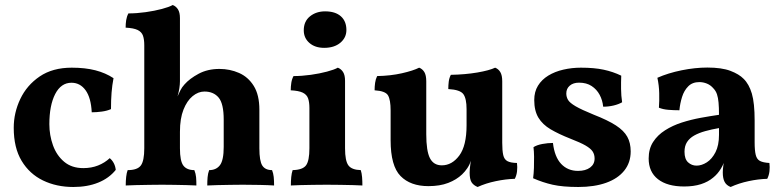

<svg xmlns="http://www.w3.org/2000/svg" viewBox="-20 -737 3117 766"><path d="M441.8 -59.2Q415.3 -26.1 372.2 -8.6Q329 9 272.5 9Q205.4 9 151.6 -17Q97.8 -43 66.3 -95.2Q34.8 -147.4 34.8 -227Q34.8 -287 60.9 -342Q87 -397 138.4 -432Q189.9 -467 266.3 -467Q320.1 -467 360.7 -456.5Q401.3 -446 432.9 -425.1Q427.4 -396.7 425.1 -367.4Q422.8 -338 422.8 -301.7Q407 -294.6 385.9 -291.8Q364.8 -289 346 -289Q343.1 -347 321.4 -377Q299.7 -406.9 265.1 -406.9Q223.4 -406.9 200.1 -361.7Q176.9 -316.5 176.9 -241.5Q176.9 -197.7 191.3 -157.4Q205.7 -117.1 235.9 -91.7Q266 -66.3 312.6 -66.3Q344.6 -66.3 371.2 -76.8Q397.9 -87.4 417.8 -106Q427.4 -98.3 433.9 -86.1Q440.3 -73.9 441.8 -59.2Z M1014.8 -145.3Q1014.8 -94.8 1026.4 -76.6Q1038 -58.3 1065.4 -58.3Q1070.5 -45.6 1072 -31.2Q1073.5 -16.7 1073.5 3Q1051.5 1.5 1016.7 0.8Q982 0 948.9 0Q927.3 0 899.6 0.5Q871.8 1 847.1 1.5Q822.4 2 806.9 3Q806.9 -14.7 808.2 -29.9Q809.4 -45.1 814.5 -58.3Q842.7 -58.3 857.6 -78.1Q872.5 -97.9 872.5 -151V-259.7Q872.5 -323.4 852.3 -347.6Q832 -371.8 795.7 -371.8Q770.8 -371.8 748.4 -353.4Q726.1 -335.1 712 -299.6Q697.9 -264.2 697.9 -211V-145.3Q697.9 -94.2 711.6 -76.3Q725.3 -58.3 755.4 -58.3Q761 -44.1 762.3 -29.9Q763.5 -15.7 763.5 3Q749 2 725.3 1.5Q701.7 1 675.8 0.5Q649.8 0 626.8 0Q604.7 0 576.4 0.5Q548.1 1 522.4 1.5Q496.6 2 481.6 3Q481.6 -15.7 483.4 -31.7Q485.2 -47.7 489.3 -58.3Q528.3 -58.3 541.9 -76.8Q555.6 -95.3 555.6 -145.3V-296.3L697.9 -412.6Q697.9 -400.6 695.6 -385Q693.3 -369.5 688.3 -352.5Q693.9 -365.3 700 -377.3Q706.1 -389.3 715.8 -399.9Q736.4 -423.4 772.4 -442.7Q808.3 -462 855.6 -462Q897.2 -462 933.6 -446Q970.1 -430 992.4 -394.2Q1014.8 -358.4 1014.8 -299ZM555.6 -556.2Q555.6 -579.7 550.4 -594.7Q545.1 -609.6 529.1 -617.4Q513.1 -625.1 481.2 -626.7Q481.2 -641.9 483.4 -656.6Q485.7 -671.3 492.3 -683.5Q525.5 -683.5 561.1 -688.5Q596.7 -693.5 625.9 -701.3Q655 -709 669.1 -717Q682.3 -711.9 690.1 -699.5Q697.9 -687.1 697.9 -664.5V-537H555.6ZM555.6 -570.8H697.9V-412.6L555.6 -269.8Z M1140.4 3Q1140.4 -14.8 1141.9 -30.5Q1143.4 -46.2 1147.5 -58.3Q1187.5 -59.3 1200.9 -77.3Q1214.4 -95.3 1214.4 -145.3V-306.2Q1214.4 -329.7 1209.1 -344.7Q1203.8 -359.6 1187.8 -367.4Q1171.8 -375.1 1139.9 -376.7Q1139.9 -391.9 1142.2 -406.6Q1144.4 -421.3 1151 -433.5Q1184.3 -433.5 1219.9 -438.5Q1255.5 -443.5 1284.6 -451.3Q1313.7 -459 1327.8 -467Q1341 -461.9 1348.8 -449.5Q1356.6 -437.1 1356.6 -414.5V-145.3Q1356.6 -95.3 1369.9 -77.3Q1383.1 -59.3 1419.3 -58.3Q1423.3 -46.2 1424.6 -29.8Q1425.8 -13.4 1425.8 3Q1411.4 2 1388.3 1.5Q1365.1 1 1338 0.5Q1310.9 0 1283.6 0Q1256.8 0 1228.9 0.5Q1201.1 1 1178 1.5Q1154.8 2 1140.4 3ZM1273.3 -546.1Q1236.8 -546.1 1214.4 -565.7Q1191.9 -585.3 1191.9 -616.1Q1191.9 -651.9 1216.7 -671.8Q1241.4 -691.7 1277 -691.7Q1317.6 -691.7 1339.8 -672.1Q1362 -652.5 1362 -617.1Q1362 -586.8 1337.8 -566.4Q1313.5 -546.1 1273.3 -546.1Z M1689.2 5.6Q1617.5 5.6 1578 -34.7Q1538.4 -75 1538.4 -177.7V-296.3Q1538.4 -338.6 1528.1 -356.3Q1517.9 -374.1 1474.5 -376.7Q1474.5 -391.9 1476.5 -406.4Q1478.5 -420.9 1484.6 -433.5Q1538.1 -434.5 1583.4 -444.7Q1628.8 -455 1652.3 -467Q1665.5 -461.9 1673.1 -449.3Q1680.6 -436.6 1680.6 -412.6V-201.7Q1680.6 -134.7 1695.2 -106.1Q1709.8 -77.4 1742.7 -77.4Q1783.3 -77.4 1812.4 -116.5Q1841.4 -155.6 1841.4 -237.4V-301.3Q1841.4 -343.6 1828.7 -361.3Q1815.9 -379.1 1768.5 -381.7Q1768.5 -396.9 1770.3 -411.4Q1772.1 -425.9 1778.7 -438.5Q1835.9 -439.5 1884.2 -447.7Q1932.4 -456 1955.4 -467Q1968.6 -461.9 1976.1 -449.3Q1983.7 -436.6 1983.7 -412.6V-133.5L1859.7 -97.6Q1853.7 -79.9 1844.4 -66.1Q1835.1 -52.3 1823.6 -41.3Q1801.3 -20 1768.1 -7.2Q1734.9 5.6 1689.2 5.6ZM1885.5 9Q1869.2 2.4 1861.4 -9.7Q1853.7 -21.8 1853.7 -48.5Q1853.7 -64.2 1857 -85.5Q1860.3 -106.8 1866.3 -129.7L1983.7 -167.3Q1983.7 -136 1987.7 -118.4Q1991.7 -100.8 2004.4 -94.1Q2017.1 -87.3 2042.5 -86.8Q2044.6 -70.5 2042.8 -54.1Q2041.1 -37.7 2033.9 -23.6Q1998 -22.6 1958.2 -14.3Q1918.4 -6.1 1885.5 9Z M2458.5 -435.1Q2457.5 -409.6 2457.8 -382.3Q2458 -355 2462 -329Q2448.4 -321 2428.1 -316.1Q2407.8 -311.3 2386.4 -311.3Q2383.9 -337.2 2372.3 -358.8Q2360.7 -380.4 2340.3 -393.8Q2320 -407.2 2290.1 -407.2Q2266.9 -407.2 2253.1 -395.3Q2239.3 -383.5 2239.3 -364.2Q2239.3 -350.3 2246.1 -338.6Q2252.8 -327 2276.2 -313.2Q2299.6 -299.5 2348.4 -279.6Q2405 -257.5 2437.1 -236.7Q2469.1 -215.9 2482.6 -191.4Q2496.2 -167 2496.2 -133Q2496.2 -88.4 2470.6 -56.4Q2445 -24.4 2398.1 -7.7Q2351.1 9 2287.1 9Q2225 9 2185 0Q2145.1 -9 2106.9 -25.9Q2109.4 -44.5 2110.2 -67.3Q2111 -90 2110.7 -112Q2110.4 -133.9 2108.4 -149.9Q2121.7 -158.5 2143.7 -162.6Q2165.8 -166.7 2186 -166.7Q2192.5 -111 2218.8 -83.1Q2245.1 -55.2 2286.1 -55.2Q2316.1 -55.2 2334.2 -68.5Q2352.2 -81.8 2352.2 -104.6Q2352.2 -120.5 2344.5 -132.5Q2336.8 -144.4 2316.2 -156.4Q2295.5 -168.3 2255.7 -183.7Q2209 -202.1 2176.8 -221.1Q2144.6 -240.1 2128 -267.6Q2111.4 -295.2 2111.4 -337.8Q2111.4 -370.9 2126.3 -395.1Q2141.3 -419.4 2167.6 -435.5Q2193.9 -451.5 2227.6 -459.2Q2261.3 -467 2297.8 -467Q2350.6 -467 2388 -459Q2425.4 -451.1 2458.5 -435.1Z M2894.9 9Q2878.1 2.4 2870.9 -11.4Q2863.6 -25.1 2863.6 -49Q2863.6 -61.1 2865.9 -77.8Q2868.2 -94.4 2873.3 -109.1L2876.3 -112.3Q2869.1 -85.8 2856.3 -64.5Q2843.4 -43.1 2825.4 -28.6Q2805.3 -11.5 2776.4 -2.2Q2747.5 7 2709.5 7Q2642.3 7 2605.1 -22Q2567.9 -51 2567.9 -104.7Q2567.9 -143.2 2585.7 -170.7Q2603.4 -198.2 2633.4 -217.2Q2663.4 -236.3 2700 -248.1Q2736.6 -259.8 2775.1 -266.9Q2813.6 -273.9 2848.5 -279Q2848.5 -308.5 2846.7 -327.8Q2845 -347.2 2840.5 -360.7Q2836 -374.2 2826.4 -384.2Q2815 -397.6 2800.3 -403.5Q2785.5 -409.5 2770.2 -409.5Q2742.4 -409.5 2725.8 -392.6Q2709.1 -375.8 2701.1 -350.1Q2693.1 -324.4 2690.5 -297.1Q2667 -297.1 2646.1 -298.9Q2625.1 -300.6 2608.8 -307.3Q2610.8 -334.3 2610 -365.3Q2609.3 -396.3 2602.7 -426.7Q2645.3 -445.6 2699.4 -456.6Q2753.5 -467.5 2802 -467.5Q2859.3 -467.5 2893.9 -454.4Q2928.5 -441.3 2946.6 -422.7Q2968.4 -401.4 2979.6 -363.5Q2990.7 -325.6 2990.7 -256V-169Q2990.7 -136.8 2995 -119.3Q2999.2 -101.7 3011.7 -95Q3024.1 -88.3 3049.6 -86.8Q3051.7 -70.5 3049.9 -54.1Q3048.1 -37.7 3041 -23.6Q3005 -22.6 2966.4 -14.3Q2927.8 -6.1 2894.9 9ZM2758.9 -76.2Q2779.3 -76.2 2800 -89.4Q2820.6 -102.6 2834.6 -129.9Q2848.5 -157.3 2848.5 -198.9V-226Q2818.8 -220.9 2793.4 -213.8Q2768 -206.7 2749.5 -196.3Q2731 -185.8 2720.9 -170.2Q2710.9 -154.6 2710.9 -131.5Q2710.9 -102.4 2725.2 -89.3Q2739.6 -76.2 2758.9 -76.2Z"/></svg>

Font: Vollkorn
Style: Regular
Weight: 400
Designer: Friedrich Althausen
Foundry: Friedrich Althausen
Version: Version 5.001